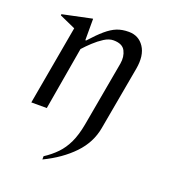

<svg xmlns="http://www.w3.org/2000/svg" viewBox="-127 -558 799 886"><g transform="rotate(20 272.5 -115.0)"><path d="M43 0 112 -389 34 -424V-430L176 -460H179V-355H183Q218 -394 245 -417Q272 -440 297 -450Q322 -460 355 -460Q404 -460 430.5 -420Q457 -380 445 -312L389 0Q376 74 321 131.5Q266 189 181 230V214Q215 192 240.5 165.5Q266 139 283.5 102Q301 65 311 10L368 -309Q374 -344 360 -371.5Q346 -399 302 -399Q280 -399 256.5 -384Q233 -369 211 -348.5Q189 -328 172 -309L119 0Z"/></g></svg>

Font: Spectral
Style: Italic
Weight: 400
Italic angle: -10°
Designer: Jean-Baptiste Levee
Foundry: Production Type
Version: Version 2.001